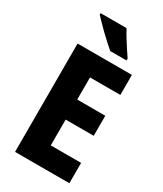

<svg xmlns="http://www.w3.org/2000/svg" viewBox="-228 -1013 928 1096"><g transform="rotate(30 235.5 -465.0)"><path d="M426 0H68V-714H426V-582H226V-436H411V-304H226V-134H426ZM266 -930Q277 -909 294 -881Q311 -853 329 -826Q347 -799 358 -783V-770H251Q237 -782 215 -801.5Q193 -821 170 -843.5Q147 -866 127 -886.5Q107 -907 95 -920V-930Z"/></g></svg>

Font: Noto Sans Arabic UI Cn XBd
Style: Regular
Weight: 800
Width: 3
Designer: Monotype Design Team, Nadine Chahine and Nizar Qandah
Foundry: Monotype Imaging Inc.
Version: Version 2.010; ttfautohint (v1.8.4.7-5d5b)